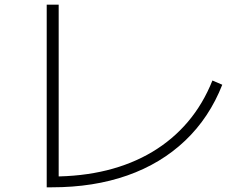

<svg xmlns="http://www.w3.org/2000/svg" viewBox="-20 -779 1040 818"><path d="M179 19V-759H230V4L202 -27Q328 -27 435 -53.5Q542 -80 629 -132Q716 -184 780.5 -260Q845 -336 885 -436L927 -418Q872 -278 769 -180Q666 -82 522.5 -31.5Q379 19 201 19Z"/></svg>

Font: M PLUS 1 Light
Style: Regular
Weight: 300
Designer: Coji Morishita
Foundry: UNDERFOREST DESIGN
Version: Version 1.001